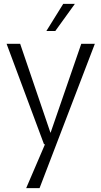

<svg xmlns="http://www.w3.org/2000/svg" viewBox="-20 -746 522 990"><path d="M14 -520H84L240 -62H241L399 -520H469L184 224H115L212 -2H207ZM219 -586 306 -726H366L265 -586Z"/></svg>

Font: Murecho Light
Style: Regular
Weight: 300
Designer: Neil Summerour
Foundry: Positype
Version: Version 1.010; ttfautohint (v1.8.3)